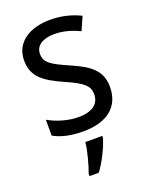

<svg xmlns="http://www.w3.org/2000/svg" viewBox="-144 -622 716 918"><g transform="rotate(-20 214.0 -162.5)"><path d="M387 -147C387 -231 334 -268 245 -307C156 -346 126 -364 126 -409C126 -449 161 -475 223 -475C268 -475 311 -462 350 -443L380 -511C335 -533 285 -546 227 -546C118 -546 44 -494 44 -405C44 -319 100 -284 191 -243C279 -205 304 -181 304 -140C304 -92 270 -62 196 -62C140 -62 82 -82 45 -104V-23C82 -2 130 10 196 10C314 10 387 -44 387 -147ZM272 70V61H186C182 103 162 175 149 209V221H196C228 179 261 111 272 70Z"/></g></svg>

Font: Noto Sans Malayalam SemiCondensed
Style: Regular
Weight: 400
Width: 4
Designer: Jelle Bosma - Monotype Design Team
Foundry: Monotype Imaging Inc.
Version: Version 2.104